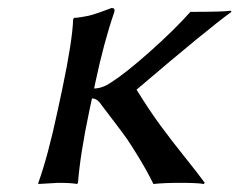

<svg xmlns="http://www.w3.org/2000/svg" viewBox="-20 -459 601 482"><path d="M136.2 -234.9Q162.1 -357.9 163.6 -411.1L166 -414.1Q175.8 -414.6 185.5 -416.3Q195.3 -418 202.1 -419.4Q209 -420.9 218.5 -424.1Q228 -427.2 232.4 -428.7Q236.8 -430.2 247.1 -434.1Q257.3 -438 260.3 -439Q269.5 -439 267.1 -429.2Q240.7 -353 219.2 -251L216.3 -236.8Q237.3 -237.3 258.8 -252Q294.4 -274.4 355.5 -328.6Q416.5 -382.8 458 -429.2Q540 -429.2 559.6 -432.1L561 -429.2Q502 -386.7 322.8 -233.9Q354.5 -182.6 382.8 -144Q411.1 -105.5 443.1 -65.7Q475.1 -25.9 494.1 0L491.2 2.9Q477.1 0 432.1 0Q391.6 0 365.2 2.9Q347.7 -32.2 328.4 -63.7Q309.1 -95.2 299.6 -109.1Q290 -123 262.9 -158.4Q235.8 -193.8 229 -203.1Q221.2 -211.9 210.9 -211.9L204.1 -180.2Q181.2 -71.3 175.8 0L173.3 2.9Q159.7 0 126 0L76.2 2.9V0Q100.6 -67.9 124.5 -180.2Z"/></svg>

Font: Linux Biolinum O
Style: Italic
Weight: 400
Italic angle: -12°
Designer: Philipp H. Poll
Foundry: Philipp H. Poll
Version: Version 1.1.3